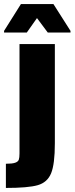

<svg xmlns="http://www.w3.org/2000/svg" viewBox="-50 -727 367 945"><path d="M46 28V-510H220V-22Q220 81 201.5 126Q183 171 135.5 184.5Q88 198 -21 198V79Q10 79 24.5 74Q39 69 42.5 59Q46 49 46 28ZM-30 -567V-575L53 -707H213L297 -575V-567H185L132 -638L82 -567Z"/></svg>

Font: Saira Semi Condensed ExtraBold
Style: Regular
Weight: 800
Width: 4
Designer: Hector Gatti with collaboration of the Omnibus-Type team
Foundry: Omnibus-Type
Version: Version 1.001; ttfautohint (v1.8)